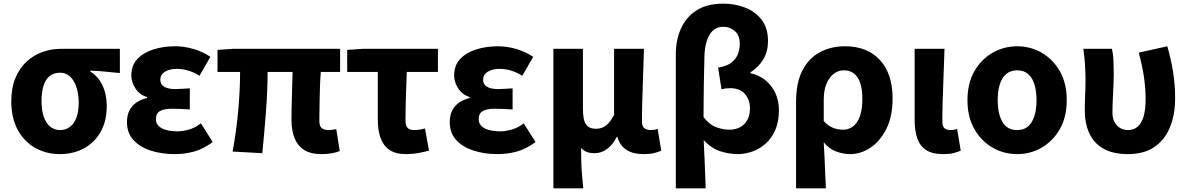

<svg xmlns="http://www.w3.org/2000/svg" viewBox="-20 -832 6520 1054"><path d="M308 14Q235 14 174.5 -19.5Q114 -53 78 -118Q42 -183 42 -276Q42 -349 64.5 -403.5Q87 -458 125.5 -493.5Q164 -529 213 -546.5Q262 -564 315 -564H638V-431Q592 -435 556 -439Q520 -443 476 -444V-439Q518 -414 542 -364.5Q566 -315 566 -250Q566 -168 533 -109Q500 -50 441.5 -18Q383 14 308 14ZM310 -118Q341 -118 364 -135.5Q387 -153 399.5 -186.5Q412 -220 412 -267Q412 -313 400.5 -350.5Q389 -388 366 -410.5Q343 -433 310 -433Q279 -433 256 -417Q233 -401 220.5 -366Q208 -331 208 -276Q208 -226 220.5 -190.5Q233 -155 256 -136.5Q279 -118 310 -118Z M939 14Q867 14 807 -5.5Q747 -25 712 -64Q677 -103 677 -161Q677 -199 690.5 -225.5Q704 -252 728.5 -269Q753 -286 787 -294V-299Q744 -313 722.5 -348Q701 -383 701 -417Q701 -473 734.5 -508.5Q768 -544 823 -561Q878 -578 941 -578Q992 -578 1042.5 -563Q1093 -548 1135 -520L1075 -416Q1047 -434 1015 -444Q983 -454 950 -454Q910 -454 885 -438Q860 -422 860 -395Q860 -369 881 -356Q902 -343 943 -343Q960 -343 981 -344.5Q1002 -346 1022 -347V-231Q997 -233 972.5 -234Q948 -235 925 -235Q879 -235 857.5 -222Q836 -209 836 -177Q836 -146 867 -128.5Q898 -111 955 -111Q982 -111 1016.5 -120.5Q1051 -130 1083 -155L1148 -52Q1094 -13 1043.5 0.5Q993 14 939 14Z M1745 14Q1684 14 1648 -10Q1612 -34 1596 -76Q1580 -118 1580 -175Q1580 -189 1580.5 -217.5Q1581 -246 1582 -283.5Q1583 -321 1584 -361Q1585 -401 1586 -437H1449Q1449 -334 1440 -218Q1431 -102 1420 9L1257 0Q1278 -114 1288 -228Q1298 -342 1298 -437H1174V-558L1259 -564H1847V-437H1741Q1738 -399 1736.5 -356.5Q1735 -314 1734.5 -275.5Q1734 -237 1733.5 -208.5Q1733 -180 1733 -169Q1733 -140 1746 -129Q1759 -118 1784 -118Q1798 -118 1826 -123L1845 -3Q1830 4 1803.5 9Q1777 14 1745 14Z M2208 14Q2151 14 2117 -10Q2083 -34 2068.5 -76Q2054 -118 2054 -175V-437H1886V-558L1969 -564H2384V-437H2213Q2210 -363 2208 -292.5Q2206 -222 2206 -169Q2206 -140 2218.5 -129Q2231 -118 2250 -118Q2266 -118 2280.5 -120Q2295 -122 2313 -127L2335 -5Q2309 2 2277 8Q2245 14 2208 14Z M2711 14Q2639 14 2579 -5.5Q2519 -25 2484 -64Q2449 -103 2449 -161Q2449 -199 2462.5 -225.5Q2476 -252 2500.5 -269Q2525 -286 2559 -294V-299Q2516 -313 2494.5 -348Q2473 -383 2473 -417Q2473 -473 2506.5 -508.5Q2540 -544 2595 -561Q2650 -578 2713 -578Q2764 -578 2814.5 -563Q2865 -548 2907 -520L2847 -416Q2819 -434 2787 -444Q2755 -454 2722 -454Q2682 -454 2657 -438Q2632 -422 2632 -395Q2632 -369 2653 -356Q2674 -343 2715 -343Q2732 -343 2753 -344.5Q2774 -346 2794 -347V-231Q2769 -233 2744.5 -234Q2720 -235 2697 -235Q2651 -235 2629.5 -222Q2608 -209 2608 -177Q2608 -146 2639 -128.5Q2670 -111 2727 -111Q2754 -111 2788.5 -120.5Q2823 -130 2855 -155L2920 -52Q2866 -13 2815.5 0.5Q2765 14 2711 14Z M3018 202V-564H3180V-234Q3180 -173 3197 -149Q3214 -125 3251 -125Q3271 -125 3288 -132Q3305 -139 3320.5 -156Q3336 -173 3351 -201V-564H3515Q3513 -498 3510.5 -424Q3508 -350 3506 -282.5Q3504 -215 3504 -166Q3504 -139 3517 -128.5Q3530 -118 3554 -118Q3562 -118 3571 -119.5Q3580 -121 3590 -125L3610 -5Q3592 3 3570 8.5Q3548 14 3513 14Q3454 14 3418 -10Q3382 -34 3369 -81H3366Q3345 -38 3313 -14.5Q3281 9 3244 9Q3222 9 3203.5 3Q3185 -3 3170 -20Q3170 12 3170.5 39.5Q3171 67 3172.5 93Q3174 119 3176.5 145.5Q3179 172 3182 202Z M3690 202V-533Q3690 -613 3718.5 -676Q3747 -739 3804.5 -775.5Q3862 -812 3952 -812Q4014 -812 4070 -790.5Q4126 -769 4161 -723.5Q4196 -678 4196 -606Q4196 -550 4171 -507.5Q4146 -465 4100 -435V-430Q4144 -421 4179.5 -393.5Q4215 -366 4235.5 -323Q4256 -280 4256 -227Q4256 -165 4236.5 -119.5Q4217 -74 4184 -44.5Q4151 -15 4111 -0.5Q4071 14 4030 14Q3983 14 3934.5 -1.5Q3886 -17 3843 -63Q3846 5 3849 70.5Q3852 136 3854 202ZM3984 -120Q4015 -120 4040.5 -132.5Q4066 -145 4081.5 -171.5Q4097 -198 4097 -237Q4097 -284 4069.5 -316Q4042 -348 3988 -348Q3975 -348 3963.5 -346.5Q3952 -345 3941 -341L3922 -461Q3967 -468 3992.5 -486.5Q4018 -505 4029.5 -532Q4041 -559 4041 -591Q4041 -639 4013.5 -662Q3986 -685 3952 -685Q3901 -685 3875 -641Q3849 -597 3847 -522Q3845 -439 3843.5 -356.5Q3842 -274 3842 -189Q3875 -147 3912.5 -133.5Q3950 -120 3984 -120Z M4350 202V-271Q4350 -378 4385 -445.5Q4420 -513 4481 -545.5Q4542 -578 4618 -578Q4741 -578 4810.5 -502.5Q4880 -427 4880 -291Q4880 -194 4846.5 -126Q4813 -58 4759.5 -22Q4706 14 4646 14Q4610 14 4571 0Q4532 -14 4502 -51Q4505 -7 4506.5 35Q4508 77 4510 118Q4512 159 4514 202ZM4609 -120Q4638 -120 4662 -137.5Q4686 -155 4700 -192.5Q4714 -230 4714 -289Q4714 -341 4702.5 -375.5Q4691 -410 4668.5 -428Q4646 -446 4612 -446Q4581 -446 4556 -426Q4531 -406 4516.5 -370.5Q4502 -335 4502 -285V-167Q4530 -138 4556 -129Q4582 -120 4609 -120Z M5158 14Q5097 14 5063 -9Q5029 -32 5015 -74Q5001 -116 5001 -172V-564H5165Q5163 -498 5160 -424Q5157 -350 5155 -282.5Q5153 -215 5153 -166Q5153 -139 5164.5 -128.5Q5176 -118 5200 -118Q5207 -118 5216.5 -119.5Q5226 -121 5234 -125L5254 -5Q5236 3 5214.5 8.5Q5193 14 5158 14Z M5564 14Q5492 14 5430 -21Q5368 -56 5329.5 -122.5Q5291 -189 5291 -282Q5291 -376 5329.5 -442Q5368 -508 5430 -543Q5492 -578 5564 -578Q5636 -578 5697.5 -543Q5759 -508 5797.5 -442Q5836 -376 5836 -282Q5836 -189 5797.5 -122.5Q5759 -56 5697.5 -21Q5636 14 5564 14ZM5564 -118Q5618 -118 5644 -162.5Q5670 -207 5670 -282Q5670 -332 5658.5 -369Q5647 -406 5623.5 -426Q5600 -446 5564 -446Q5528 -446 5504 -426Q5480 -406 5468.5 -369Q5457 -332 5457 -282Q5457 -207 5483 -162.5Q5509 -118 5564 -118Z M6172 14Q6089 14 6036.5 -16.5Q5984 -47 5959.5 -101Q5935 -155 5935 -226Q5935 -268 5937 -309.5Q5939 -351 5939 -392Q5939 -426 5936.5 -472Q5934 -518 5927 -564H6084Q6091 -535 6092.5 -500Q6094 -465 6094 -425Q6094 -402 6092.5 -366Q6091 -330 6089 -290Q6087 -250 6087 -212Q6087 -182 6099 -160.5Q6111 -139 6130.5 -128.5Q6150 -118 6172 -118Q6203 -118 6224.5 -136Q6246 -154 6257.5 -191.5Q6269 -229 6269 -288Q6269 -342 6260.5 -404.5Q6252 -467 6231 -543L6388 -578Q6408 -510 6419.5 -438Q6431 -366 6431 -295Q6431 -199 6401 -129.5Q6371 -60 6314 -23Q6257 14 6172 14Z"/></svg>

Font: Noto Sans KR ExtraBold
Style: Regular
Weight: 800
Designer: Ryoko NISHIZUKA  (kana, bopomofo & ideographs); Paul D. Hunt (Latin, Greek & Cyrillic); Sandoll Communications , Soo-you
Foundry: Adobe
Version: Version 2.004-H2;hotconv 1.0.118;makeotfexe 2.5.65603